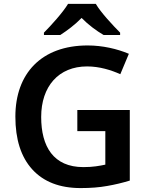

<svg xmlns="http://www.w3.org/2000/svg" viewBox="-20 -958 766 988"><path d="M330.1 -938C304.2 -894.5 242.2 -826.2 206.1 -790V-777.8H290C325.7 -800.8 365.2 -830.1 399.9 -865.7C434.6 -830.1 476.6 -799.3 513.2 -777.8H598.1V-790C562 -826.2 498 -894.5 473.1 -938ZM377.9 -283.2H522V-110.8C491.2 -104.5 459.5 -98.1 409.2 -98.1C254.4 -98.1 191.9 -204.6 191.9 -356C191.9 -513.7 281.7 -616.2 428.2 -616.2C492.2 -616.2 552.2 -597.2 599.1 -576.2L643.1 -681.2C583 -706.5 507.8 -724.1 431.2 -724.1C193.4 -724.1 59.1 -580.1 59.1 -357.9C59.1 -240.7 87.9 -150.4 146 -86.4C204.1 -22.5 287.1 9.8 395 9.8C445.8 9.8 491.2 6.3 531.2 -1C570.8 -7.8 609.9 -17.1 647.9 -28.8V-392.1H377.9Z"/></svg>

Font: Noto Reveo Sans
Style: Regular
Weight: 600
Designer: Monotype Design Team
Foundry: Monotype Imaging Inc.
Version: Version 2.007